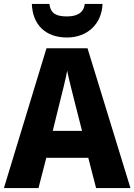

<svg xmlns="http://www.w3.org/2000/svg" viewBox="-20 -963 688 983"><path d="M505 -943H414C408 -892 367 -879 323 -879C273 -879 239 -890 233 -943H143C147 -835 214 -771 323 -771C427 -771 501 -840 505 -943ZM472 0H648L428 -716H218L0 0H177L217 -155H432ZM360 -450 400 -293H250L289 -451C298 -487 317 -561 324 -601C332 -559 350 -491 360 -450Z"/></svg>

Font: Noto Sans Gurmukhi UI SemiCondensed ExtraBold
Style: Regular
Weight: 800
Width: 4
Designer: Jelle Bosma - Monotype Design Team
Foundry: Monotype Imaging Inc.
Version: Version 2.004